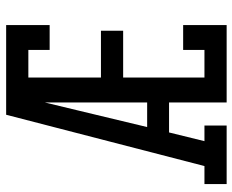

<svg xmlns="http://www.w3.org/2000/svg" viewBox="-88 -688 775 640"><g transform="rotate(-90 300.0 -367.5)"><path d="M7 0V-74H67L238 -735H309Q295 -674 280.5 -612.5Q266 -551 251 -490L197 -265H279V-192H179L150 -74H202V0ZM279 0V-735H537V-590H454V-661H362V-419H518V-345H362V-74H454V-145H537V0Z"/></g></svg>

Font: Iosevka Slab Extended
Style: Regular
Weight: 400
Width: 7
Monospace: yes
Designer: Belleve Invis
Foundry: Belleve Invis
Version: Version 11.1.1; ttfautohint (v1.8.3)